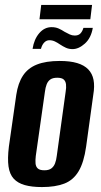

<svg xmlns="http://www.w3.org/2000/svg" viewBox="-20 -750 411 778"><path d="M150 8Q109 8 80.5 0Q52 -8 35.5 -26Q19 -44 14.5 -75.5Q10 -107 16 -156L46 -366Q53 -413 73 -443.5Q93 -474 129.5 -488.5Q166 -503 222 -503Q264 -503 292.5 -494.5Q321 -486 337.5 -469Q354 -452 359 -426.5Q364 -401 358 -366L329 -156Q320 -92 298.5 -56Q277 -20 240.5 -6Q204 8 150 8ZM160 -60Q178 -60 188 -67.5Q198 -75 203 -88Q208 -101 210 -118L246 -378Q249 -395 247.5 -408Q246 -421 238 -428Q230 -435 212 -435Q194 -435 184 -428Q174 -421 169 -408Q164 -395 162 -378L125 -118Q123 -101 124 -88Q125 -75 133 -67.5Q141 -60 160 -60ZM274 -551Q259 -551 247 -556.5Q235 -562 223 -570Q213 -577 202.5 -582Q192 -587 180 -587Q168 -587 159 -577.5Q150 -568 146 -552H112Q118 -591 139 -615.5Q160 -640 189 -640Q205 -640 217.5 -634.5Q230 -629 242 -621Q253 -615 262.5 -610.5Q272 -606 283 -606Q298 -606 306 -614.5Q314 -623 318 -637H356Q349 -596 324 -573.5Q299 -551 274 -551ZM140 -672 147 -730H353L346 -672Z"/></svg>

Font: Alumni Sans
Style: Bold Italic
Weight: 700
Italic angle: -8°
Designer: Robert E. Leuschke
Foundry: Robert E. Leuschke
Version: Version 1.016